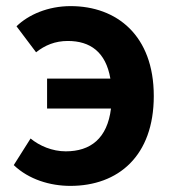

<svg xmlns="http://www.w3.org/2000/svg" viewBox="-20 -594 567 628"><path d="M210 14C367 14 483 -84 483 -280C483 -478 362 -574 211 -574C137 -574 73 -546 34 -508L98 -423C127 -446 160 -460 202 -460C275 -460 326 -424 341 -337H134V-239H343C331 -141 276 -99 195 -99C151 -99 109 -117 80 -141L25 -54C74 -7 144 14 210 14Z"/></svg>

Font: Source Han Sans CN
Style: Bold
Weight: 700
Designer: Ryoko NISHIZUKA 西塚涼子 (kana, bopomofo & ideographs); Paul D. Hunt (Latin, Greek & Cyrillic); Sandoll Communications 산돌커뮤니
Foundry: Adobe
Version: Version 2.001;hotconv 1.0.107;makeotfexe 2.5.65593